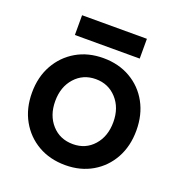

<svg xmlns="http://www.w3.org/2000/svg" viewBox="-124 -769 828 885"><g transform="rotate(20 290.5 -326.0)"><path d="M292 12Q216 12 158 -21.5Q100 -55 67 -114Q34 -173 34 -250Q34 -327 67 -386Q100 -445 157.5 -478.5Q215 -512 290 -512Q365 -512 423 -478.5Q481 -445 513.5 -386Q546 -327 546 -250Q546 -173 513.5 -114Q481 -55 423.5 -21.5Q366 12 292 12ZM292 -91Q354 -91 393.5 -135.5Q433 -180 433 -250Q433 -320 392.5 -364.5Q352 -409 290 -409Q228 -409 188 -364.5Q148 -320 148 -250Q148 -180 188 -135.5Q228 -91 292 -91ZM129 -567V-664H447V-567Z"/></g></svg>

Font: Figtree SemiBold
Style: Regular
Weight: 600
Designer: Erik Kennedy
Foundry: Erik Kennedy
Version: Version 2.001; ttfautohint (v1.8.4.7-5d5b);gftools[0.9.27]